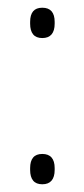

<svg xmlns="http://www.w3.org/2000/svg" viewBox="-20 -470 218 497"><path d="M89.5 7Q73.5 7 65.8 -2.5Q58 -12 58 -30V-35Q58 -53 65.8 -62.2Q73.5 -71.5 89.5 -71.5Q105.5 -71.5 113.5 -62.2Q121.5 -53 121.5 -35V-30Q121.5 -12 113.5 -2.5Q105.5 7 89.5 7ZM89.5 -371.5Q73.5 -371.5 65.8 -381Q58 -390.5 58 -408.5V-413.5Q58 -431.5 65.8 -440.8Q73.5 -450 89.5 -450Q105.5 -450 113.5 -440.8Q121.5 -431.5 121.5 -413.5V-408.5Q121.5 -390.5 113.5 -381Q105.5 -371.5 89.5 -371.5Z"/></svg>

Font: Anek Odia Medium ExtraLight
Style: Regular
Weight: 250
Version: Version 1.003